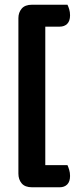

<svg xmlns="http://www.w3.org/2000/svg" viewBox="-20 -674 325 814"><path d="M116 -654H266Q270 -646 273.5 -634.5Q277 -623 277 -609Q277 -585 265 -573Q253 -561 233 -561H172V26H266Q270 35 273.5 46.5Q277 58 277 72Q277 96 265 108Q253 120 233 120H116Q86 120 72 103.5Q58 87 58 62V-597Q58 -621 72 -637.5Q86 -654 116 -654Z"/></svg>

Font: Baloo Bhaijaan 2 SemiBold
Style: Regular
Weight: 600
Designer: Sanskriti Dholi, Noopur Datye and Ek Type
Foundry: Ek Type
Version: Version 1.700